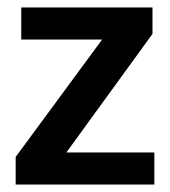

<svg xmlns="http://www.w3.org/2000/svg" viewBox="-20 -495 456 515"><path d="M389 -404 158 -86H394V0H22V-74L254 -389H37V-475H389Z"/></svg>

Font: Mukta SemiBold
Style: Regular
Weight: 600
Designer: Girish Dalvi and Yashodeep Gholap
Foundry: Ek Type
Version: Version 2.538;PS 1.002;hotconv 16.6.51;makeotf.lib2.5.65220;